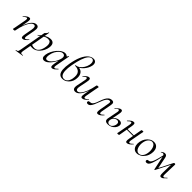

<svg xmlns="http://www.w3.org/2000/svg" viewBox="265 -2168 3886 3886"><g transform="rotate(45 2208.0 -225.0)"><path d="M336.6 9Q310.8 9 304.5 -13.2Q298.2 -35.4 308 -89L337 -248Q359.8 -360.4 300.4 -360.4Q268.4 -360.4 233 -319.2Q197.6 -278 166.2 -198.9Q134.8 -119.8 114.4 -7.2L102 -8.2Q122.8 -124.8 157.7 -212.9Q192.6 -301 238.1 -350Q283.6 -399 333 -399Q375.8 -399 390.4 -368.2Q405 -337.4 391.4 -267L358.4 -89Q353.4 -58.6 358.3 -44.7Q363.2 -30.8 375.4 -30.8Q386.4 -30.8 403.4 -43.6Q420.4 -56.4 441.2 -77Q444.2 -81 448.6 -77Q453 -73 449.2 -69Q416.6 -32 390 -11.5Q363.4 9 336.6 9ZM82.4 8Q68.2 8 63.6 6.3Q59 4.6 59 1.6Q59 -1.6 64.5 -24.8Q70 -48 74 -74L115 -297Q124.8 -355.6 98.4 -355.6Q86.8 -355.6 68.7 -344Q50.6 -332.4 29.2 -310Q26.2 -306 21.8 -310.5Q17.4 -315 21.2 -318.2Q54.8 -357.2 83.4 -376.1Q112 -395 137.6 -395Q162.4 -395 168.8 -373.3Q175.2 -351.6 165.6 -299.4L114.4 -7.2Q111.8 8 82.4 8Z M407.6 275Q403.8 276 402.7 270Q401.6 264 405.6 263Q428 258.8 439.1 252.7Q450.2 246.6 456 231.1Q461.8 215.6 466.8 185L568.8 -386Q568.8 -389 576 -395.1Q583.2 -401.2 592.9 -410.4Q602.6 -419.6 610.9 -431.9Q619.2 -444.2 622.4 -459.2Q623.6 -463.2 629 -462.2Q634.4 -461.2 633.4 -457.2L520.4 178Q513.4 218.6 524.9 231Q536.4 243.4 577.8 237.8Q581.8 236.2 583.4 242Q585 247.8 580 248.8ZM610 1Q573 1 554.5 -2Q536 -5 522 -8L532 -60.4Q551.4 -46.8 576.4 -37.1Q601.4 -27.4 638.2 -27.4Q682.6 -27.4 713.2 -52.5Q743.8 -77.6 762.7 -121.4Q781.6 -165.2 788.4 -220Q793.2 -254.4 789.3 -285.6Q785.4 -316.8 767.3 -336.8Q749.2 -356.8 708.2 -356.8Q661.8 -356.8 615.2 -330.1Q568.6 -303.4 507.4 -256Q504.2 -254.4 500.3 -259Q496.4 -263.6 499.6 -265.2Q559.6 -318.2 624.1 -355.6Q688.6 -393 750 -393Q806 -393 830.4 -357Q854.8 -321 844.8 -253Q837.8 -202 815.1 -156Q792.4 -110 759.7 -74.5Q727 -39 688.2 -19Q649.4 1 610 1Z M952.6 13Q920.2 13 903.1 -11.1Q886 -35.2 893.2 -91Q901 -145.2 927.7 -199.5Q954.4 -253.8 992.5 -299.1Q1030.6 -344.4 1073.7 -371.7Q1116.8 -399 1156.4 -399Q1174.8 -399 1192.6 -392.3Q1210.4 -385.6 1223.1 -370.3Q1235.8 -355 1237.8 -330.4L1195.4 -357Q1207.6 -359 1224.1 -373.4Q1240.6 -387.8 1245.6 -407Q1247.6 -410 1253.1 -408.8Q1258.6 -407.6 1257.6 -405.6L1199.6 -89Q1189.8 -30.8 1214.6 -30.8Q1226.2 -30.8 1243.4 -43.5Q1260.6 -56.2 1281.4 -77Q1284.4 -80 1288.4 -76Q1292.4 -72 1289.4 -69Q1256.8 -32 1230.1 -11.5Q1203.4 9 1177.4 9Q1152.6 9 1145.9 -12.9Q1139.2 -34.8 1148.8 -89L1173 -229L1190 -246Q1160.4 -170.4 1120.4 -111.6Q1080.4 -52.8 1037 -19.9Q993.6 13 952.6 13ZM988.6 -36Q1016.6 -36 1046.6 -57.8Q1076.6 -79.6 1104.3 -115.2Q1132 -150.8 1152.5 -193.5Q1173 -236.2 1181.2 -277Q1189.2 -314 1174 -339.2Q1158.8 -364.4 1121.6 -363.6Q1087.2 -362.8 1051 -332.6Q1014.8 -302.4 987 -251.6Q959.2 -200.8 949.4 -136Q941.8 -85.8 951.4 -60.9Q961 -36 988.6 -36Z M1510.2 -364.8 1544.6 -386.8Q1592 -386.8 1626.3 -362.1Q1660.6 -337.4 1675.4 -288.9Q1690.2 -240.4 1677 -166.6Q1670 -125 1643.2 -83.7Q1616.4 -42.4 1574 -15.2Q1531.6 12 1475.8 12Q1421.4 12 1390.5 -23.5Q1359.6 -59 1353.8 -129.8Q1348 -200.6 1365.8 -304.8Q1390.8 -448.4 1433.1 -541.3Q1475.4 -634.2 1529.3 -679.6Q1583.2 -725 1643 -725Q1687.4 -725 1709.1 -693.9Q1730.8 -662.8 1721.4 -609.4Q1712.6 -565.8 1691.2 -525.8Q1669.8 -485.8 1640.3 -452.8Q1610.8 -419.8 1576.9 -397.2Q1543 -374.6 1510.2 -364.8ZM1506.8 -9Q1537.2 -9 1561.6 -27.4Q1586 -45.8 1602.3 -76.1Q1618.6 -106.4 1624.6 -141.4Q1644.6 -258.4 1602.9 -308.7Q1561.2 -359 1475.8 -359Q1471 -359 1471.8 -367Q1472.6 -375 1474.8 -375Q1518.4 -375 1558.9 -404.6Q1599.4 -434.2 1629.1 -481.5Q1658.8 -528.8 1669.2 -579.8Q1680.2 -641.8 1664.2 -673.4Q1648.2 -705 1615.8 -705Q1572.6 -705 1536.3 -659.4Q1500 -613.8 1471.2 -527.9Q1442.4 -442 1420.4 -321Q1401.8 -215.4 1405.3 -146.2Q1408.8 -77 1434.2 -43Q1459.6 -9 1506.8 -9Z M1845.8 13Q1803 13 1787.9 -18.3Q1772.8 -49.6 1787.4 -119L1823.2 -297Q1829 -327.6 1824.1 -341.4Q1819.2 -355.2 1807 -355.2Q1796.2 -355.2 1779.2 -342.8Q1762.2 -330.4 1741.4 -309Q1737.4 -305 1733.4 -309Q1729.4 -313 1733.4 -317Q1766.2 -355 1793 -375Q1819.8 -395 1845.6 -395Q1870 -395 1877.7 -373.2Q1885.4 -351.4 1873.6 -297L1841.8 -138Q1829.4 -80.4 1839 -53Q1848.6 -25.6 1878.4 -25.6Q1910.6 -25.6 1945.9 -66.8Q1981.2 -108 2012.6 -187.1Q2044 -266.2 2064.4 -378.8L2076.8 -377.8Q2057 -261.4 2021.6 -173.2Q1986.2 -85 1941.2 -36Q1896.2 13 1845.8 13ZM2041.2 9Q2016.4 9 2010.1 -12.7Q2003.8 -34.4 2013.2 -86.6L2064.4 -378.8Q2067 -394 2096.4 -394Q2110.8 -394 2115.3 -392.2Q2119.8 -390.4 2119.8 -387.6Q2119.8 -384.4 2114.8 -361.2Q2109.8 -338 2104.8 -312L2063.8 -89Q2054 -30.4 2080.4 -30.4Q2092 -30.4 2110.1 -42Q2128.2 -53.6 2149.6 -76Q2152.6 -80 2157 -75.5Q2161.4 -71 2157.6 -67.8Q2123.2 -28.8 2095.5 -9.9Q2067.8 9 2041.2 9Z M2202.4 9Q2185 9 2174.6 0.7Q2164.2 -7.6 2166.6 -25.2Q2169.8 -43 2183.2 -47.9Q2196.6 -52.8 2214.4 -52.8Q2248 -52.8 2269.6 -77.8Q2291.2 -102.8 2306.9 -141.6Q2322.6 -180.4 2337.8 -224.4Q2353 -268.4 2373.3 -307.2Q2393.6 -346 2424.6 -371Q2455.6 -396 2502.4 -396Q2531.8 -396 2545.5 -376.9Q2559.2 -357.8 2551 -311.2L2511 -89Q2506.2 -58.6 2511 -44.7Q2515.8 -30.8 2528 -30.8Q2539 -30.8 2556.8 -42.4Q2574.6 -54 2595.4 -75.4Q2599.2 -79.4 2603.2 -75Q2607.2 -70.6 2604.2 -67.4Q2570.8 -29.6 2543.4 -10.3Q2516 9 2489.2 9Q2463.4 9 2457 -13.2Q2450.6 -35.4 2459.6 -89L2496.4 -298Q2502.4 -332 2494.4 -342.9Q2486.4 -353.8 2475.4 -353.8Q2441 -353.8 2416.4 -327.7Q2391.8 -301.6 2373.4 -260.2Q2355 -218.8 2338.3 -172.4Q2321.6 -126 2303.3 -84.6Q2285 -43.2 2260.9 -17.1Q2236.8 9 2202.4 9Z M2780.4 13Q2730.6 13 2710.2 -9.8Q2689.8 -32.6 2700 -82L2742 -297Q2748.6 -326.8 2742.9 -341.2Q2737.2 -355.6 2724.6 -355.6Q2713.8 -355.6 2696.8 -343.4Q2679.8 -331.2 2658 -308.4Q2654 -304.4 2650 -308.5Q2646 -312.6 2650 -316.6Q2686.6 -353.2 2712.4 -374.1Q2738.2 -395 2763.8 -395Q2788.6 -395 2796.3 -373.3Q2804 -351.6 2793.6 -299.4L2752.8 -91.4Q2743.8 -46.6 2761.9 -25.3Q2780 -4 2810.4 -4Q2840.6 -4 2861.6 -22.5Q2882.6 -41 2894.7 -66.7Q2906.8 -92.4 2909 -112.4Q2914 -149.6 2897.5 -167.2Q2881 -184.8 2856.2 -184.8Q2826.6 -184.8 2794.9 -160.9Q2763.2 -137 2752.8 -91.4L2739.2 -92.4Q2746.8 -130.6 2771 -157.7Q2795.2 -184.8 2828.6 -199.5Q2862 -214.2 2894.6 -214.2Q2929.8 -214.2 2951.7 -193.6Q2973.6 -173 2966.8 -130Q2961.6 -96 2936.3 -63Q2911 -30 2871 -8.5Q2831 13 2780.4 13Z M3067.4 8Q3053.2 8 3048.6 6.3Q3044 4.6 3044 1.6Q3044 -1.6 3049.5 -24.8Q3055 -48 3059 -74L3100 -297Q3109.8 -355.6 3083.4 -355.6Q3071.8 -355.6 3053.7 -344Q3035.6 -332.4 3014.2 -310Q3011.2 -306 3006.8 -310.5Q3002.4 -315 3006.2 -318.2Q3039.8 -357.2 3068.4 -376.1Q3097 -395 3122.6 -395Q3147.4 -395 3153.8 -373.3Q3160.2 -351.6 3150.6 -299.4L3099.4 -7.2Q3096.8 8 3067.4 8ZM3104 -183.4 3107.8 -202.6H3340.2L3337.2 -183.4ZM3321.4 8.2Q3295.8 8.2 3289.5 -13.9Q3283.2 -36 3292.6 -87.4L3344.6 -379.6Q3347.2 -394.8 3375.8 -394.8Q3391 -394.8 3395.1 -393Q3399.2 -391.2 3399.2 -388.4Q3399.2 -385.2 3394.2 -362.4Q3389.2 -339.6 3384.2 -312.8L3343.2 -89.8Q3333.4 -31.2 3360.6 -31.2Q3385.6 -31.2 3428.8 -76.8Q3432.8 -80.8 3436.8 -76.7Q3440.8 -72.6 3437 -68.6Q3403.4 -30.4 3375.6 -11.1Q3347.8 8.2 3321.4 8.2Z M3609 14Q3561.2 14 3530.3 -13.8Q3499.4 -41.6 3488.2 -88.6Q3477 -135.6 3487.8 -193Q3499 -251.6 3529.8 -298.1Q3560.6 -344.6 3604.6 -371.8Q3648.6 -399 3698.4 -399Q3750.4 -399 3781.8 -370.7Q3813.2 -342.4 3823.4 -295.5Q3833.6 -248.6 3822.4 -193Q3810.2 -129.8 3776.7 -82.9Q3743.2 -36 3698.8 -11Q3654.4 14 3609 14ZM3643.8 -11Q3685.4 -11 3719.7 -47.3Q3754 -83.6 3765.8 -149Q3773 -186 3770.9 -225.3Q3768.8 -264.6 3757 -298.6Q3745.2 -332.6 3723.2 -353.8Q3701.2 -375 3668.6 -375Q3627 -375 3592.2 -337.8Q3557.4 -300.6 3544.4 -236Q3536.4 -197.4 3539 -158Q3541.6 -118.6 3554.1 -85.2Q3566.6 -51.8 3589.4 -31.4Q3612.2 -11 3643.8 -11Z M4300 9Q4274.6 9 4267.3 -12.7Q4260 -34.4 4261 -86.6L4267.2 -347.8L4296.2 -375.6L4109.6 -7.2Q4108.4 -4 4101.8 -4.8Q4095.2 -5.6 4094.2 -9.6L4031.2 -304Q4024.4 -334 4014.1 -349.1Q4003.8 -364.2 3985 -364.2Q3975.8 -364.2 3966.5 -360.9Q3957.2 -357.6 3948.2 -348.6Q3944.4 -344.8 3939.8 -348.2Q3935.2 -351.6 3939.2 -355.6Q3958 -374.4 3978.7 -383.7Q3999.4 -393 4020.4 -393Q4041.8 -393 4057.5 -379.6Q4073.2 -366.2 4079.2 -337.6L4133.8 -68.4L4106.6 -39.2L4272.8 -367.4Q4279.2 -380.2 4284.5 -384.2Q4289.8 -388.2 4303.2 -388.2Q4313.6 -388.2 4317.5 -384.6Q4321.4 -381 4321.4 -372.2L4313.2 -89Q4312.2 -61 4316.1 -46.8Q4320 -32.6 4337.2 -32.6Q4350.6 -32.6 4362.3 -42.3Q4374 -52 4398.8 -76Q4401.2 -79.2 4405.7 -75.1Q4410.2 -71 4407 -67.8Q4370.2 -31 4348.4 -11Q4326.6 9 4300 9ZM3882.2 9Q3863.8 9 3854.5 -1.1Q3845.2 -11.2 3847.4 -26.6Q3850.2 -41.6 3860 -47.2Q3869.8 -52.8 3885.4 -52.8Q3908 -52.8 3926.1 -70.3Q3944.2 -87.8 3960 -124.9Q3975.8 -162 3991.8 -221.5Q4007.8 -281 4027 -365L4044.2 -361Q4020.2 -254.6 4001.9 -183.2Q3983.6 -111.8 3966.5 -69.6Q3949.4 -27.4 3929.5 -9.2Q3909.6 9 3882.2 9Z"/></g></svg>

Font: Cormorant Infant Light
Style: Italic
Weight: 300
Italic angle: -10°
Designer: Christian Thalmann (Catharsis Fonts)
Foundry: Catharsis Fonts
Version: Version 4.001